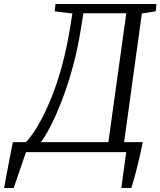

<svg xmlns="http://www.w3.org/2000/svg" viewBox="-78 -763 804 963"><path d="M-57.5 180Q-53 154.5 -47.2 124.5Q-41.5 94.5 -35.8 63.8Q-30 33 -24.2 3.8Q-18.5 -25.5 -13.5 -50H52Q66.5 -64 88 -94.8Q109.5 -125.5 134.5 -173.5Q159.5 -221.5 185.2 -287Q211 -352.5 233.5 -435.5Q256 -518.5 273 -620L285 -695.5L196 -706L200.5 -743H706.5L703 -706L633.5 -695.5L544.5 -50H638Q631 -13.5 622.8 22Q614.5 57.5 606.5 88.8Q598.5 120 591.8 143.5Q585 167 580.5 180H530.5Q533.5 157.5 536.5 134.8Q539.5 112 542.8 89.2Q546 66.5 549 44.2Q552 22 555 0H52.5Q48.5 11 40 35.8Q31.5 60.5 21.5 89.8Q11.5 119 3 144Q-5.5 169 -9.5 180ZM127 -50H465.5L555.5 -696.5H340.5L327 -614.5Q313 -527 293 -449.8Q273 -372.5 250 -307Q227 -241.5 204 -190Q181 -138.5 161 -103Q141 -67.5 127 -50Z"/></svg>

Font: Merriweather 36pt Light
Style: Italic
Weight: 300
Italic angle: -7.8°
Version: Version 2.101